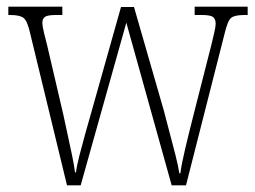

<svg xmlns="http://www.w3.org/2000/svg" viewBox="-20 -556 765 576"><path d="M70 -458Q62 -493 51 -502Q40 -511 11 -511H5V-536H167V-511H148Q123 -511 115 -505.5Q107 -500 107 -487Q107 -479 112 -457.5Q117 -436 121 -422L170 -212Q175 -188 182.5 -154Q190 -120 196.5 -88.5Q203 -57 205 -39H208Q210 -57 218 -88.5Q226 -120 235.5 -154Q245 -188 252 -212L343 -535H382L471 -226Q477 -202 487 -165Q497 -128 506 -92.5Q515 -57 518 -36H521Q525 -65 535.5 -109.5Q546 -154 561 -213L614 -421Q619 -442 623 -459Q627 -476 627 -485Q627 -498 619.5 -504.5Q612 -511 586 -511H564V-536H723V-511H713Q684 -511 673.5 -502.5Q663 -494 654 -456L538 0H495L359 -488L222 0H181Z"/></svg>

Font: Noto Serif Bengali Condensed ExtraLight
Style: Regular
Weight: 200
Width: 3
Designer: Juan Bruce, Universal Thirst, Indian Type Foundry and the Monotype Design Team.
Foundry: Monotype Imaging Inc.
Version: Version 2.003; ttfautohint (v1.8.4.7-5d5b)